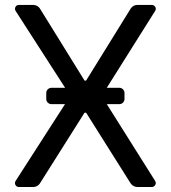

<svg xmlns="http://www.w3.org/2000/svg" viewBox="-20 -747 682 767"><path d="M39.8 -15.6Q39.8 -20.2 42.3 -24.1L239.7 -331H185.7Q177.2 -331 171 -337Q164.8 -343 164.8 -351.6V-375.7Q164.8 -384.2 171 -390.3Q177.2 -396.3 185.7 -396.3H240.1L42.3 -703.5Q39.8 -707.4 39.8 -712Q39.8 -718 44.2 -722.7Q48.7 -727.3 55.4 -727.3H112.9Q121.1 -727.3 128.2 -723.4Q135.3 -719.5 139.6 -712.7L317.1 -426.1Q317.8 -424.7 319.6 -424.7H322.1Q323.2 -424.7 324.6 -426.1L502.1 -712.7Q506.4 -719.5 513.3 -723.4Q520.2 -727.3 528.4 -727.3H586.6Q593 -727.3 597.7 -722.7Q602.3 -718 602.3 -711.6Q602.3 -707 599.8 -703.5L406.6 -396.3H456.7Q465.2 -396.3 471.2 -390.3Q477.3 -384.2 477.3 -375.7V-351.6Q477.3 -343 471.2 -337Q465.2 -331 456.7 -331H406.6L599.8 -24.1Q602.3 -20.2 602.3 -16Q602.3 -9.6 597.7 -4.8Q593 0 586.6 0H528.4Q520.6 0 513.5 -3.9Q506.4 -7.8 501.8 -14.6L324.6 -295.8Q323.5 -296.9 322.1 -296.9H319.6Q317.8 -296.9 317.1 -295.8L139.6 -14.6Q135.3 -7.8 128.2 -3.9Q121.1 0 113.3 0H55.4Q48.7 0 44.2 -4.6Q39.8 -9.2 39.8 -15.6Z"/></svg>

Font: DeltaSans
Style: Regular
Weight: 400
Designer: Rasmus Andersson
Foundry: rsms
Version: Version 3.012